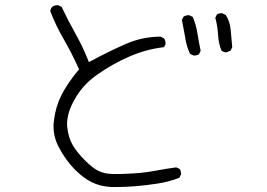

<svg xmlns="http://www.w3.org/2000/svg" viewBox="-20 -693 1040 748"><path d="M846.2 -641.1Q844.7 -641.6 842.5 -641.6Q840.3 -641.6 836.9 -641.1Q830.6 -640.1 824.7 -636.2L818.8 -623.5Q827.6 -591.3 829.6 -557.4Q831.5 -523.4 842.8 -495.6Q850.1 -490.2 859.4 -488.8Q869.1 -490.7 878.4 -496.1L884.8 -509.3Q881.3 -543 878.7 -575.9Q876 -608.9 859.9 -634.3ZM732.9 -477.1Q734.4 -476.6 737.8 -476.6Q741.2 -476.6 746.1 -477.8Q751 -479 755.4 -481.9L761.7 -495.1Q754.4 -530.3 749 -563.7Q743.7 -597.2 731 -627L718.3 -633.3Q716.8 -633.8 715.8 -633.8Q703.6 -633.8 694.8 -627.9L688.5 -615.2Q695.8 -580.1 701.7 -545.4Q706.5 -513.2 720.2 -483.4ZM188.5 -200.7Q188.5 -159.7 208 -121.6Q235.4 -68.8 272.9 -31.2Q304.7 0.5 336.9 16.6Q371.6 33.7 413.6 35.6Q422.9 35.6 432.1 35.6Q508.8 35.6 594.7 22Q639.2 15.1 678.7 -0.5L685.1 -13.2Q685.5 -14.6 685.5 -15.9Q685.5 -17.1 685.3 -18.6Q685.1 -20 684.8 -21.7Q684.6 -23.4 684.1 -25.1Q683.6 -26.9 683.1 -28.8Q682.1 -31.7 680.2 -34.7L666.5 -41Q626 -35.6 584.7 -27.8Q543.5 -20 502.4 -17.6Q461.4 -15.1 444.1 -15.1Q426.8 -15.1 418.9 -15.1Q386.2 -16.1 364.3 -26.9Q340.8 -38.1 310.1 -69.1Q279.3 -100.1 263.2 -127.9Q246.1 -156.7 241.7 -199.7Q241.2 -205.1 241.2 -212.9Q241.2 -220.7 243.7 -234.9Q248 -264.2 268.1 -301.3Q288.1 -338.4 317.4 -367.7Q336.4 -386.7 360.4 -403.3Q418.5 -444.3 484.9 -473.1Q548.8 -501 619.1 -509.3L624.5 -520Q625 -521.5 625 -522.5Q625 -534.7 619.1 -543.5L605.5 -550.3Q533.7 -549.8 469.5 -521.5Q405.3 -493.2 339.4 -458L326.2 -451.2L320.8 -464.8Q299.8 -516.6 271.5 -566.4Q244.1 -615.2 220.2 -666L207.5 -672.4Q206.1 -672.9 202.6 -672.9Q199.2 -672.9 193.6 -671.4Q188 -669.9 183.1 -666Q177.2 -659.2 175.8 -649.9Q196.3 -595.7 227.5 -541.5Q258.8 -487.3 284.7 -430.2L288.1 -422.9L282.7 -416.5Q241.7 -366.7 218.8 -321.3Q196.3 -276.4 189.9 -222.2Q188.5 -211.4 188.5 -200.7Z"/></svg>

Font: NaikaiFont
Style: ExtraLight
Weight: 200
Version: Version 1.89